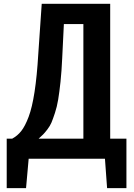

<svg xmlns="http://www.w3.org/2000/svg" viewBox="-20 -830 701 1004"><path d="M15.1 153.8V-105H43.9Q71.3 -119.6 91.3 -145Q111.3 -170.4 129.6 -218.8Q147.9 -267.1 160.6 -349.1Q173.3 -431.2 180.2 -547.9L198.2 -810.1H556.2V-105H641.1V153.8H540L528.8 0H129.9L116.2 153.8ZM182.1 -105H416V-704.1H314L305.2 -524.9Q302.2 -457.5 296.4 -402.3Q290.5 -347.2 284.2 -309.1Q277.8 -271 267.3 -239.3Q256.8 -207.5 249.3 -189.5Q241.7 -171.4 227.8 -153.3Q213.9 -135.3 205.8 -127.2Q197.8 -119.1 182.1 -105Z"/></svg>

Font: Oswald Medium
Style: Regular
Weight: 500
Designer: Vernon Adams
Foundry: Vernon Adams
Version: Version 4.103